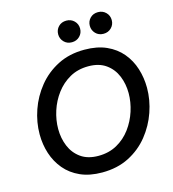

<svg xmlns="http://www.w3.org/2000/svg" viewBox="-135 -1063 1066 1184"><g transform="rotate(-15 397.5 -471.0)"><path d="M600 -814Q569 -814 549.5 -834.5Q530 -855 530 -883Q530 -912 549.5 -932Q569 -952 600 -952Q630 -952 650 -932Q670 -912 670 -883Q670 -854 650 -834Q630 -814 600 -814ZM398 -814Q367 -814 347.5 -834.5Q328 -855 328 -883Q328 -912 347.5 -932Q367 -952 398 -952Q428 -952 448 -932Q468 -912 468 -883Q468 -854 448 -834Q428 -814 398 -814ZM371 10Q291 10 232 -16.5Q173 -43 134.5 -89Q96 -135 77 -193.5Q58 -252 58 -317Q58 -394 84.5 -470.5Q111 -547 162.5 -610.5Q214 -674 288.5 -712Q363 -750 459 -750Q540 -750 599 -723.5Q658 -697 696.5 -651Q735 -605 753.5 -546Q772 -487 772 -423Q772 -346 745.5 -269.5Q719 -193 668 -129.5Q617 -66 542.5 -28Q468 10 371 10ZM375 -95Q442 -95 494 -124Q546 -153 581.5 -201Q617 -249 635.5 -306.5Q654 -364 654 -421Q654 -480 633 -531Q612 -582 568 -613.5Q524 -645 456 -645Q389 -645 337.5 -616Q286 -587 250 -539Q214 -491 195.5 -433.5Q177 -376 177 -319Q177 -260 198 -209Q219 -158 263 -126.5Q307 -95 375 -95Z"/></g></svg>

Font: Be Vietnam Pro Medium
Style: Italic
Weight: 500
Italic angle: -12°
Designer: Lam Bao, Tony Le, Vietanh Nguyen
Foundry: Yellow Type Foundry
Version: Version 1.002; ttfautohint (v1.8.3)